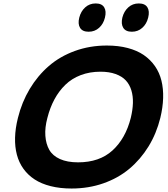

<svg xmlns="http://www.w3.org/2000/svg" viewBox="-20 -1084 975 1114"><path d="M738.8 -399.9Q750 -446.3 751.2 -486.1Q752.4 -525.9 742.2 -559.8Q731.9 -593.8 710 -617.4Q688 -641.1 650.6 -654.5Q613.3 -668 563 -668Q500.5 -668 448.5 -648.2Q396.5 -628.4 359.1 -592Q321.8 -555.7 295.9 -507.6Q270 -459.5 254.9 -399.9Q239.7 -343.3 243.2 -295.9Q246.6 -248.5 266.1 -214.4Q285.6 -180.2 328.1 -161.1Q370.6 -142.1 433.1 -142.1Q557.1 -142.1 632.8 -211.2Q708.5 -280.3 738.8 -399.9ZM910.2 -399.9Q887.7 -309.1 841.6 -234.1Q795.4 -159.2 730.5 -104.7Q665.5 -50.3 579.6 -20.3Q493.7 9.8 395 9.8Q328.6 9.8 274.2 -3.9Q219.7 -17.6 180.9 -43Q142.1 -68.4 116 -104.7Q89.8 -141.1 77.9 -186.5Q65.9 -231.9 67.4 -285.6Q68.8 -339.4 84 -399.9Q106.4 -490.7 152.1 -567.4Q197.8 -644 262.7 -700.4Q327.6 -756.8 414.3 -788.3Q501 -819.8 600.1 -819.8Q667 -819.8 721.4 -805.4Q775.9 -791 814.5 -764.4Q853 -737.8 879.2 -700.2Q905.3 -662.6 916.7 -616Q928.2 -569.3 926.5 -514.9Q924.8 -460.4 910.2 -399.9ZM588.9 -981.9Q580.1 -945.3 554.9 -922.6Q529.8 -899.9 494.1 -899.9Q458.5 -899.9 444.6 -922.4Q430.7 -944.8 439.9 -981.9Q449.2 -1018.6 474.4 -1041.3Q499.5 -1064 535.2 -1064Q570.8 -1064 584.5 -1041.5Q598.1 -1019 588.9 -981.9ZM745.1 -899.9Q709.5 -899.9 695.3 -922.4Q681.2 -944.8 689.9 -981.9Q699.2 -1018.6 724.4 -1041.3Q749.5 -1064 785.2 -1064Q821.3 -1064 835.2 -1041.5Q849.1 -1019 839.8 -981.9Q830.6 -944.8 805.4 -922.4Q780.3 -899.9 745.1 -899.9Z"/></svg>

Font: Sinkin Sans 700 Bold Italic
Style: Bold Italic
Weight: 700
Italic angle: -112°
Designer: Keith Bates
Foundry: K-Type
Version: Sinkin Sans (version 1.0)  by Keith Bates   •   © 2014   www